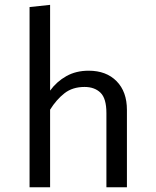

<svg xmlns="http://www.w3.org/2000/svg" viewBox="-20 -786 655 806"><path d="M104.1 0V-756.4L190.3 -765.6V-405.6Q217.9 -443.6 258.5 -466.4Q299 -489.2 352.3 -489.2Q426.2 -489.2 469.5 -445.1Q512.8 -401 512.8 -324.6V0H426.7V-311.3Q426.7 -372.8 401.8 -396.9Q376.9 -421 334.9 -421Q284.6 -421 250.8 -394.6Q216.9 -368.2 190.3 -325.6V0Z"/></svg>

Font: FiraCode Nerd Font Mono
Style: Regular
Weight: 400
Monospace: yes
Designer: Carrois Corporate, Edenspiekermann AG, Nikita Prokopov
Foundry: Carrois Corporate, Edenspiekermann AG, Nikita Prokopov
Version: Version 6.002;Nerd Fonts 3.4.0